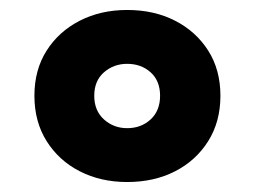

<svg xmlns="http://www.w3.org/2000/svg" viewBox="-20 -759 510 385"><path d="M235 -394Q182 -394 140 -415.5Q98 -437 73.5 -476Q49 -515 49 -567Q49 -619 73.5 -657.5Q98 -696 140 -717.5Q182 -739 235 -739Q289 -739 331 -717.5Q373 -696 397.5 -657.5Q422 -619 422 -567Q422 -515 397.5 -476Q373 -437 331 -415.5Q289 -394 235 -394ZM235 -502Q263 -502 282 -519.5Q301 -537 301 -567Q301 -597 282 -614Q263 -631 235 -631Q208 -631 188.5 -614Q169 -597 169 -567Q169 -537 188.5 -519.5Q208 -502 235 -502Z"/></svg>

Font: Mona Sans ExtraLight ExtraBold
Style: Regular
Weight: 800
Version: Version 2.000